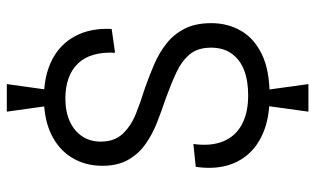

<svg xmlns="http://www.w3.org/2000/svg" viewBox="-201 -610 926 564"><g transform="rotate(-90 262.0 -328.0)"><path d="M233 -649 216 -771H297L280 -649ZM216 115 233 -8H280L297 115ZM263 1Q201 1 158.5 -16Q116 -33 90.5 -62.5Q65 -92 56 -131Q47 -170 54 -216L121 -223Q114 -172 128.5 -136Q143 -100 177.5 -81Q212 -62 264 -62Q307 -62 338 -74Q369 -86 386.5 -110.5Q404 -135 404 -171Q404 -210 384.5 -233.5Q365 -257 332 -272.5Q299 -288 255 -304Q219 -316 183.5 -330Q148 -344 119.5 -364.5Q91 -385 74 -415.5Q57 -446 57 -490Q57 -541 81 -580Q105 -619 149.5 -640.5Q194 -662 256 -662Q321 -662 367.5 -638.5Q414 -615 438 -570Q462 -525 459 -463L389 -453Q391 -489 383 -516.5Q375 -544 357 -562.5Q339 -581 313 -590Q287 -599 255 -599Q216 -599 187.5 -586Q159 -573 143.5 -549.5Q128 -526 128 -495Q128 -455 151 -430.5Q174 -406 210.5 -391.5Q247 -377 286 -365Q320 -353 354 -338.5Q388 -324 415.5 -302.5Q443 -281 459.5 -249Q476 -217 476 -170Q476 -122 453.5 -83Q431 -44 384 -21.5Q337 1 263 1Z"/></g></svg>

Font: Bricolage Grotesque SemiCondensed Light
Style: Regular
Weight: 300
Width: 4
Designer: Mathieu Triay
Foundry: Atelier Triay
Version: Version 1.000;gftools[0.9.30]